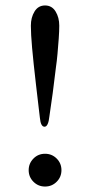

<svg xmlns="http://www.w3.org/2000/svg" viewBox="-20 -669 310 703"><path d="M161 -244Q157 -205 143 -205Q129 -205 126 -238Q124 -255 120.5 -284.5Q117 -314 112 -357Q102 -443 97.5 -494Q93 -545 93 -575Q93 -605 106.5 -627Q120 -649 145 -649Q170 -649 183.5 -627Q197 -605 197 -575Q197 -555 195 -527Q193 -499 190.5 -471.5Q188 -444 185 -424Q181 -393 173 -328ZM205 -46Q205 -21 187.5 -3.5Q170 14 145 14Q120 14 102.5 -3.5Q85 -21 85 -46Q85 -71 103 -89Q120 -106 145 -106Q170 -106 187.5 -88.5Q205 -71 205 -46Z"/></svg>

Font: Benne
Style: Regular
Weight: 400
Designer: John-Daniel Harrington
Version: Version 1.001